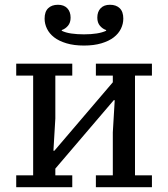

<svg xmlns="http://www.w3.org/2000/svg" viewBox="-20 -785 705 805"><path d="M48 -50H119V-468H48V-518H283V-468H212V-288L204 -153H208L453 -440V-468H382V-518H617V-468H546V-50H617V0H382V-50H453V-230L461 -365H457L212 -78V-50H283V0H48ZM332 -594Q290 -594 258.5 -603.5Q227 -613 207 -628.5Q187 -644 177 -664.5Q167 -685 167 -707Q167 -736 182 -750.5Q197 -765 223 -765Q248 -765 262 -750.5Q276 -736 276 -711Q276 -690 265 -677Q254 -664 239 -659V-656Q255 -648 279 -644.5Q303 -641 332 -641Q393 -641 425 -656V-659Q410 -664 399 -677Q388 -690 388 -711Q388 -736 402 -750.5Q416 -765 441 -765Q467 -765 482 -750.5Q497 -736 497 -707Q497 -685 487 -664.5Q477 -644 457 -628.5Q437 -613 405.5 -603.5Q374 -594 332 -594Z"/></svg>

Font: IBM Plex Serif Text
Style: Regular
Weight: 450
Designer: Mike Abbink, Paul van der Laan, Pieter van Rosmalen
Foundry: Bold Monday
Version: Version 3.001